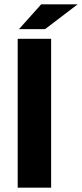

<svg xmlns="http://www.w3.org/2000/svg" viewBox="-20 -870 380 890"><path d="M62 0V-690H217V0ZM68 -735 171 -850H340L189 -735Z"/></svg>

Font: Radio Canada Big
Style: Bold
Weight: 700
Designer: Étienne Aubert Bonn
Foundry: Coppers and Brasses
Version: Version 1.001